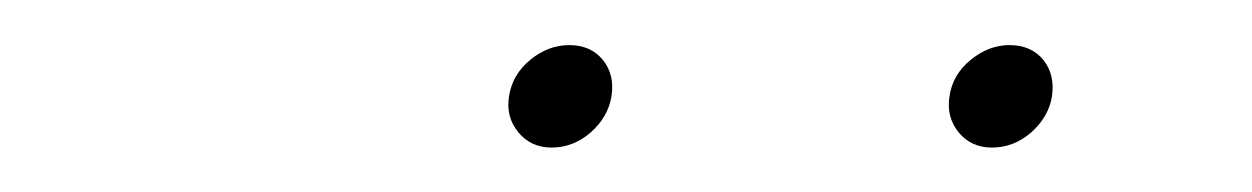

<svg xmlns="http://www.w3.org/2000/svg" viewBox="-20 -716 561 86"><path d="M227.1 -649.9Q217.8 -649.9 212.2 -656.7Q206.5 -663.6 208 -672.9Q209.5 -682.6 217.5 -689.2Q225.6 -695.8 234.9 -695.8Q244.6 -695.8 250 -689.2Q255.4 -682.6 253.9 -672.9Q252.4 -663.6 244.6 -656.7Q236.8 -649.9 227.1 -649.9ZM424.3 -649.9Q415 -649.9 409.4 -656.7Q403.8 -663.6 405.3 -672.9Q406.7 -682.6 414.8 -689.2Q422.9 -695.8 432.1 -695.8Q441.9 -695.8 447.3 -689.2Q452.6 -682.6 451.2 -672.9Q449.7 -663.6 441.9 -656.7Q434.1 -649.9 424.3 -649.9Z"/></svg>

Font: Inter Display Thin
Style: Italic
Weight: 100
Italic angle: -9.39999°
Designer: Rasmus Andersson
Foundry: rsms
Version: Version 4.000;git-a52131595